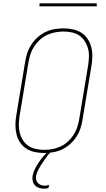

<svg xmlns="http://www.w3.org/2000/svg" viewBox="-20 -914 640 1157"><path d="M246 8Q217 8 189 2Q161 -4 138.5 -18.5Q116 -33 101 -55.5Q86 -78 79.5 -105Q73 -132 73 -160.5Q73 -189 78 -218L132 -544Q136 -570 145 -596.5Q154 -623 170 -647Q186 -671 208 -690.5Q230 -710 256 -722Q282 -734 309.5 -738.5Q337 -743 363 -743Q392 -743 420 -737Q448 -731 470.5 -716.5Q493 -702 508 -679.5Q523 -657 530 -630Q537 -603 536.5 -574.5Q536 -546 531 -517L477 -191Q473 -165 464 -138.5Q455 -112 439 -88Q423 -64 401 -44.5Q379 -25 353 -13Q327 -1 299.5 3.5Q272 8 246 8ZM247 -11Q271 -11 295.5 -15.5Q320 -20 344 -31Q368 -42 388 -60Q408 -78 422.5 -100Q437 -122 445 -146Q453 -170 457 -194L511 -520Q515 -546 516 -571.5Q517 -597 510.5 -621Q504 -645 491 -665.5Q478 -686 458.5 -699.5Q439 -713 414 -718.5Q389 -724 363 -724Q339 -724 314 -719.5Q289 -715 265 -704Q241 -693 221 -675Q201 -657 186.5 -635Q172 -613 164 -589Q156 -565 152 -541L98 -215Q94 -189 93.5 -163.5Q93 -138 99 -114Q105 -90 118 -69.5Q131 -49 150.5 -35.5Q170 -22 195.5 -16.5Q221 -11 247 -11ZM244 223Q229 223 214.5 218Q200 213 190.5 202.5Q181 192 177.5 177Q174 162 176 147Q180 125 190.5 104Q201 83 214.5 63Q228 43 244 25Q260 7 278 -8H288L287 0Q272 16 259 34Q246 52 234 70Q222 88 211.5 107.5Q201 127 197 147Q195 159 198 170Q201 181 208.5 189Q216 197 227 201Q238 205 249 205Q256 205 262.5 203.5Q269 202 276 200L272 219Q265 221 258 222Q251 223 244 223ZM563 -876H218V-894H563Z"/></svg>

Font: Iosevka HT Thin Extended
Style: Italic
Weight: 100
Width: 7
Italic angle: -9°
Monospace: yes
Designer: Belleve Invis
Foundry: Belleve Invis
Version: Version 32.3.0; ttfautohint (v1.8.4)